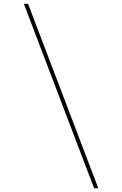

<svg xmlns="http://www.w3.org/2000/svg" viewBox="-20 -843 640 1006"><path d="M473 143 105 -823H127L495 143Z"/></svg>

Font: Iosevka Slab Thin Extended
Style: Regular
Weight: 100
Width: 7
Monospace: yes
Designer: Belleve Invis
Foundry: Belleve Invis
Version: Version 11.1.1; ttfautohint (v1.8.3)